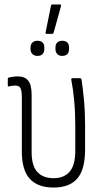

<svg xmlns="http://www.w3.org/2000/svg" viewBox="-20 -834 464 862"><path d="M221 8Q149 8 113.5 -31.5Q78 -71 78 -154V-397Q78 -426 72 -438Q66 -450 48 -450Q42 -450 34.5 -449Q27 -448 20 -446Q15 -445 15 -451V-479Q15 -485 20 -486Q29 -488 39.5 -489.5Q50 -491 60 -491Q92 -491 107 -471.5Q122 -452 122 -409V-151Q122 -90 147.5 -62Q173 -34 221 -34Q267 -34 292.5 -63Q318 -92 318 -157V-268Q318 -330 313 -383Q308 -436 300 -476Q299 -483 306 -483H339Q344 -483 346 -477Q352 -438 357 -385.5Q362 -333 362 -272V-162Q362 -73 327 -32.5Q292 8 221 8ZM189 -682Q183 -682 185 -690L209 -809Q210 -814 216 -814H249Q252 -814 253.5 -812.5Q255 -811 254 -807L221 -688Q219 -682 215 -682ZM148 -583Q134 -583 125.5 -591.5Q117 -600 117 -614V-621Q117 -635 125.5 -643Q134 -651 148 -651Q164 -651 171.5 -643Q179 -635 179 -621V-614Q179 -600 171.5 -591.5Q164 -583 148 -583ZM259 -583Q245 -583 237 -591.5Q229 -600 229 -614V-621Q229 -635 237 -643Q245 -651 259 -651Q275 -651 282.5 -643Q290 -635 290 -621V-614Q290 -600 282.5 -591.5Q275 -583 259 -583Z"/></svg>

Font: Sofia Sans Condensed Light
Style: Regular
Weight: 300
Designer: Botio Nikoltchev, Ani Petrova
Foundry: lettersoup
Version: Version 4.101